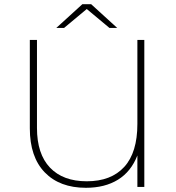

<svg xmlns="http://www.w3.org/2000/svg" viewBox="-20 -890 836 914"><path d="M667 -700V0H634V-150Q604 -73 541.5 -34.5Q479 4 389 4Q264 4 193 -69.5Q122 -143 122 -279V-700H156V-281Q156 -157 218 -92Q280 -27 393 -27Q509 -27 571.5 -95.5Q634 -164 634 -300V-700ZM501 -757 393 -847 285 -757H248L372 -870H414L538 -757Z"/></svg>

Font: Montserrat Alternates ExLight
Style: Regular
Weight: 275
Designer: Julieta Ulanovsky
Foundry: Julieta Ulanovsky
Version: Version 7.200